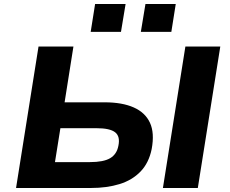

<svg xmlns="http://www.w3.org/2000/svg" viewBox="-20 -937 1146 957"><path d="M60 0 172 -705H346L302 -427H502Q589 -427 646.5 -401.5Q704 -376 727.5 -325Q751 -274 736 -194Q722 -125 680.5 -82Q639 -39 576 -19.5Q513 0 433 0ZM254 -129H428Q496 -129 529 -148.5Q562 -168 570 -210Q580 -257 554 -277.5Q528 -298 461 -298H281ZM792 0 904 -705H1078L966 0ZM682 -778 705 -917H856L834 -778ZM432 -778 454 -917H606L583 -778Z"/></svg>

Font: Nunito Sans 7pt SemiExpanded ExtraBold
Style: Italic
Weight: 800
Width: 6
Italic angle: -9°
Designer: Vernon Adams
Foundry: Vernon Adams
Version: Version 3.101;gftools[0.9.27]